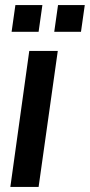

<svg xmlns="http://www.w3.org/2000/svg" viewBox="-20 -741 356 761"><path d="M21 0H133L209 -539H96ZM195 -615H301L316 -721H210ZM26 -615H133L148 -721H41Z"/></svg>

Font: Ronzino Medium
Style: Italic
Weight: 500
Italic angle: -7.99998°
Designer: Nunzio Mazzaferro
Foundry: Collletttivo
Version: Version 1.000;Glyphs 3.3 (3337)